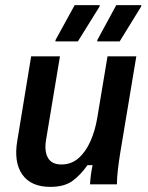

<svg xmlns="http://www.w3.org/2000/svg" viewBox="-20 -720 578 750"><path d="M176.7 10Q100.8 10 67.1 -38.3Q33.3 -86.7 47.5 -170L101.7 -500H214.2L160 -174.2Q152.5 -130 167.1 -103.8Q181.7 -77.5 220 -77.5Q258.3 -77.5 286.2 -101.7Q314.2 -125.8 332.9 -167.5Q351.7 -209.2 360 -260L400 -500H512.5L450 -125Q444.2 -89.2 440.4 -56.7Q436.7 -24.2 436.7 0H331.7Q332.5 -16.7 335 -36.2Q337.5 -55.8 341.7 -75H321.7Q295.8 -37.5 263.8 -13.8Q231.7 10 176.7 10ZM196.7 -558.3V-563.3L271.7 -700H369.2V-695L284.2 -558.3ZM360 -558.3V-563.3L434.2 -700H531.7V-695L447.5 -558.3Z"/></svg>

Font: Familjen Grotesk GF Medium
Style: Italic
Weight: 500
Designer: Anders Wikstroem, Jonas Baeckman, Matilda Gysing, Kristian Moeller
Foundry: Familjen STHML AB
Version: Version 2.000; Beta; Release 4; Build 6